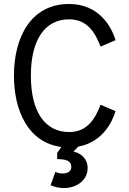

<svg xmlns="http://www.w3.org/2000/svg" viewBox="-20 -730 650 964"><path d="M327 -67C208 -67 135 -166 135 -350C135 -534 208 -633 327 -633C424 -633 461 -557 485 -496L560 -528C541 -594 478 -710 327 -710C133 -710 50 -540 50 -350C50 -173 122 -14 288 8L267 38V69C309 69 338 76 338 109C338 144 288 148 258 133L234 200C324 239 420 194 420 114C420 67 387 39 349 31L373 6C491 -15 543 -113 560 -172L485 -204C461 -143 424 -67 327 -67Z"/></svg>

Font: Necto Mono
Style: Regular
Weight: 400
Designer: Marco Condello
Foundry: Collletttivo
Version: Version 1.300;Glyphs 3.2 (3217)